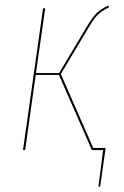

<svg xmlns="http://www.w3.org/2000/svg" viewBox="-20 -548 454 701"><path d="M202.1 -277.8 320.3 -7.8H365.7L345.7 133.3H339.4L356.4 0H315.4L195.3 -274.4H110.4L71.8 0H64L137.2 -517.6H145L111.3 -281.2H195.8L297.9 -452.1Q318.4 -486.3 333.5 -500.7Q348.6 -515.1 375.5 -527.8L377.9 -521Q352.1 -508.8 337.4 -494.6Q322.8 -480.5 303.2 -446.8Z"/></svg>

Font: Fira Sans Compressed Eight
Style: Italic
Weight: 100
Width: 3
Italic angle: -8°
Designer: Carrois Corporate & Edenspiekermann AG
Foundry: Carrois Corporate GbR & Edenspiekermann AG
Version: Version 4.203;PS 004.203;hotconv 1.0.88;makeotf.lib2.5.64775